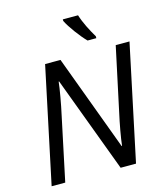

<svg xmlns="http://www.w3.org/2000/svg" viewBox="-135 -1045 981 1145"><g transform="rotate(-15 356.0 -472.0)"><path d="M40 0H124L206 -388C222 -459 238 -552 242 -592H245L466 0H561L712 -714H627L543 -321C528 -254 513 -172 508 -124H505L286 -714H191ZM362 -934C382 -893 435 -821 472 -784H526V-796C499 -841 471 -895 456 -944H362Z"/></g></svg>

Font: BC Sans
Style: Italic
Weight: 400
Italic angle: -12°
Designer: Monotype Design Team
Designer: Province of B.C.
Foundry: Monotype Imaging Inc.
Version: Version 2.000;GOOG;noto-source:20170915:90ef993387c0